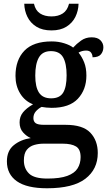

<svg xmlns="http://www.w3.org/2000/svg" viewBox="-20 -769 584 1029"><path d="M232 240Q124 240 70.5 202.5Q17 165 17 96Q17 39 54 9Q91 -21 145 -29Q123 -38 104 -59Q85 -80 85 -113Q85 -144 103 -166.5Q121 -189 157 -210Q113 -227 88 -268Q63 -309 63 -362Q63 -448 111 -497.5Q159 -547 257 -547Q293 -547 324.5 -537Q356 -527 372 -514Q390 -534 414.5 -551.5Q439 -569 471 -569Q503 -569 518.5 -553Q534 -537 534 -516Q534 -494 521 -478Q508 -462 476 -462Q476 -476 468 -487Q460 -498 442 -498Q419 -498 401 -487Q419 -465 431 -435Q443 -405 443 -364Q443 -289 397.5 -240Q352 -191 257 -191Q245 -191 228.5 -192.5Q212 -194 203 -196Q185 -187 172 -172Q159 -157 159 -136Q159 -118 171 -109Q183 -100 217 -100H332Q424 -100 464 -58Q504 -16 504 51Q504 138 437.5 189Q371 240 232 240ZM254 -242Q300 -242 318.5 -272.5Q337 -303 337 -365Q337 -429 318 -462Q299 -495 253 -495Q208 -495 188.5 -461Q169 -427 169 -364Q169 -303 189 -272.5Q209 -242 254 -242ZM234 188Q302 188 341 173.5Q380 159 396 133Q412 107 412 73Q412 31 387.5 16Q363 1 316 1H213Q187 1 163 8Q139 15 123.5 34Q108 53 108 91Q108 134 135.5 161Q163 188 234 188ZM256 -606Q207 -606 175 -626Q143 -646 127 -678.5Q111 -711 110 -749H162Q170 -713 194.5 -697Q219 -681 256 -681Q292 -681 316.5 -697Q341 -713 350 -749H401Q400 -711 384 -678.5Q368 -646 336 -626Q304 -606 256 -606Z"/></svg>

Font: Noto Serif NP Hmong Medium
Style: Regular
Weight: 500
Designer: Dalton Maag Ltd
Foundry: Dalton Maag Ltd
Version: Version 1.001; ttfautohint (v1.8.4.7-5d5b)